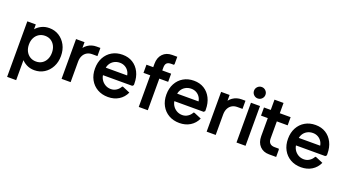

<svg xmlns="http://www.w3.org/2000/svg" viewBox="-63 -1409 4133 2292"><g transform="rotate(20 2003.5 -263.0)"><path d="M340 14.7Q284.3 14.7 240 -8.2Q195.7 -31 166.3 -68Q137 -105 124.7 -147.3V-359.3Q137 -402 166.3 -438.5Q195.7 -475 240 -497.5Q284.3 -520 340 -520Q409 -520 463.7 -485.7Q518.3 -451.3 550.5 -391.3Q582.7 -331.3 582.7 -253.3Q582.7 -175.3 550.5 -114.7Q518.3 -54 463.7 -19.7Q409 14.7 340 14.7ZM63.3 200V-505.3H171V-349L147 -252.7L178.3 -156.3V200ZM323 -89.7Q366.3 -89.7 398.7 -110.3Q431 -131 449.3 -167.8Q467.7 -204.7 467.7 -252.7Q467.7 -301.3 449.3 -337.8Q431 -374.3 398.7 -395Q366.3 -415.7 323 -415.7Q280 -415.7 246.7 -395Q213.3 -374.3 194.5 -337.8Q175.7 -301.3 175.7 -252.7Q175.7 -204.7 194.5 -167.8Q213.3 -131 246.7 -110.3Q280 -89.7 323 -89.7Z M682.3 0V-505.3H790V-376.3L760.7 -378Q782.3 -437.3 831.2 -471.3Q880 -505.3 943 -505.3H991.7V-401.7H925.7Q886.7 -401.7 857.8 -384.3Q829 -367 813.2 -335Q797.3 -303 797.3 -259.3V0Z M1275 14.7Q1198 14.7 1139.3 -19Q1080.7 -52.7 1047.7 -113Q1014.7 -173.3 1014.7 -252.7Q1014.7 -332 1047.2 -392.3Q1079.7 -452.7 1137.2 -486.3Q1194.7 -520 1270.3 -520Q1345 -520 1400.5 -485.5Q1456 -451 1487.3 -388.8Q1518.7 -326.7 1518.7 -244V-225L1503.7 -210.3H1069.3V-306H1467.3L1406.3 -283.3Q1405 -324.7 1386.7 -355.2Q1368.3 -385.7 1338.7 -402.3Q1309 -419 1272.3 -419Q1231.7 -419 1199 -400.5Q1166.3 -382 1148 -349.3Q1129.7 -316.7 1129.7 -274V-234.3Q1129.7 -193 1149.2 -159.5Q1168.7 -126 1201.7 -106.2Q1234.7 -86.3 1275 -86.3Q1312.7 -86.3 1344.3 -106.7Q1376 -127 1394 -161.7H1405.7L1498.7 -122.3Q1468.7 -57 1410.5 -21.2Q1352.3 14.7 1275 14.7Z M1662.7 0V-548Q1662.7 -627 1707 -673.5Q1751.3 -720 1825 -720H1890.3V-627.3L1885.3 -616.3H1851.7Q1812.7 -616.3 1795.2 -599Q1777.7 -581.7 1777.7 -542.3V0ZM1576.7 -401.7V-505.3H1890.3V-401.7Z M2182 14.7Q2105 14.7 2046.3 -19Q1987.7 -52.7 1954.7 -113Q1921.7 -173.3 1921.7 -252.7Q1921.7 -332 1954.2 -392.3Q1986.7 -452.7 2044.2 -486.3Q2101.7 -520 2177.3 -520Q2252 -520 2307.5 -485.5Q2363 -451 2394.3 -388.8Q2425.7 -326.7 2425.7 -244V-225L2410.7 -210.3H1976.3V-306H2374.3L2313.3 -283.3Q2312 -324.7 2293.7 -355.2Q2275.3 -385.7 2245.7 -402.3Q2216 -419 2179.3 -419Q2138.7 -419 2106 -400.5Q2073.3 -382 2055 -349.3Q2036.7 -316.7 2036.7 -274V-234.3Q2036.7 -193 2056.2 -159.5Q2075.7 -126 2108.7 -106.2Q2141.7 -86.3 2182 -86.3Q2219.7 -86.3 2251.3 -106.7Q2283 -127 2301 -161.7H2312.7L2405.7 -122.3Q2375.7 -57 2317.5 -21.2Q2259.3 14.7 2182 14.7Z M2525.3 0V-505.3H2633V-376.3L2603.7 -378Q2625.3 -437.3 2674.2 -471.3Q2723 -505.3 2786 -505.3H2834.7V-401.7H2768.7Q2729.7 -401.7 2700.8 -384.3Q2672 -367 2656.2 -335Q2640.3 -303 2640.3 -259.3V0Z M2904.3 0V-505.3H3019.3V0ZM2962 -580.7Q2932 -580.7 2910.7 -601.9Q2889.3 -623.1 2889.3 -653.7Q2889.3 -683.3 2910.6 -704.7Q2931.8 -726 2962.3 -726Q2992 -726 3013.3 -704.7Q3034.7 -683.3 3034.7 -653.3Q3034.7 -623.3 3013.3 -602Q2992 -580.7 2962 -580.7Z M3317.7 0Q3244.3 0 3200 -46.3Q3155.7 -92.7 3155.7 -172V-636H3270.7V-183.7Q3270.7 -144.3 3291.2 -124Q3311.7 -103.7 3350.7 -103.7H3403.3L3408.3 -92.7V0ZM3069.7 -401.7V-505.3H3408.3V-401.7Z M3727 14.7Q3650 14.7 3591.3 -19Q3532.7 -52.7 3499.7 -113Q3466.7 -173.3 3466.7 -252.7Q3466.7 -332 3499.2 -392.3Q3531.7 -452.7 3589.2 -486.3Q3646.7 -520 3722.3 -520Q3797 -520 3852.5 -485.5Q3908 -451 3939.3 -388.8Q3970.7 -326.7 3970.7 -244V-225L3955.7 -210.3H3521.3V-306H3919.3L3858.3 -283.3Q3857 -324.7 3838.7 -355.2Q3820.3 -385.7 3790.7 -402.3Q3761 -419 3724.3 -419Q3683.7 -419 3651 -400.5Q3618.3 -382 3600 -349.3Q3581.7 -316.7 3581.7 -274V-234.3Q3581.7 -193 3601.2 -159.5Q3620.7 -126 3653.7 -106.2Q3686.7 -86.3 3727 -86.3Q3764.7 -86.3 3796.3 -106.7Q3828 -127 3846 -161.7H3857.7L3950.7 -122.3Q3920.7 -57 3862.5 -21.2Q3804.3 14.7 3727 14.7Z"/></g></svg>

Font: Fustat
Style: Regular
Weight: 400
Designer: Mohamed Gaber, Khaled Hosny, Laura Garcia Mut
Foundry: Kief Type Foundry, Alif Type Foundry, Hard Type Foundry
Version: Version 1.007